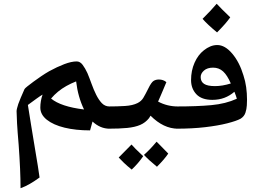

<svg xmlns="http://www.w3.org/2000/svg" viewBox="-20 -692 1382 1019"><path d="M89 307Q89 260 86.5 202.5Q84 145 79 76Q73 7 70.5 -37.5Q68 -82 68 -102Q68 -108 70.5 -117.5Q73 -127 77 -140Q82 -153 90 -173Q98 -193 110 -219Q112 -223 125 -233.5Q138 -244 157 -258Q176 -272 198 -287Q220 -302 241 -314Q283 -337 321 -351.5Q359 -366 387 -366Q405 -366 418.5 -348Q432 -330 444 -304Q449 -291 455 -276.5Q461 -262 466 -247Q477 -216 490.5 -189Q504 -162 520 -145Q537 -127 561 -127Q572 -127 572 -118V-20Q572 -9 561 -9Q512 -9 471 -47L458 0Q382 0 322.5 -14.5Q263 -29 228.5 -56.5Q194 -84 194 -121Q194 -156 206 -190Q194 -183 174.5 -169Q155 -155 128 -135Q136 -83 145 -28.5Q154 26 167 105Q175 153 181 189.5Q187 226 190 250Q164 269 139 283.5Q114 298 89 307ZM426 -111Q410 -144 399.5 -181Q389 -218 384 -260Q356 -249 332 -235.5Q308 -222 288 -205.5Q268 -189 251 -169Q303 -126 426 -111Z M555 -9Q547 -9 547 -17V-119Q547 -127 555 -127Q603 -127 643.5 -129.5Q684 -132 710 -145Q730 -155 740.5 -172.5Q751 -190 767 -222Q783 -255 795 -262.5Q807 -270 823 -270Q847 -270 863 -256Q854 -234 846 -215.5Q838 -197 831.5 -181.5Q825 -166 819 -153Q843 -140 869.5 -133.5Q896 -127 924 -127Q932 -127 932 -119V-17Q932 -9 924 -9Q848 -9 779 -78L771 -65Q752 -41 724 -29Q696 -17 655 -13Q614 -9 555 -9ZM813 193Q770 158 744 130Q776 102 811 60Q814 63 829.5 78.5Q845 94 873 123Q863 138 848 155.5Q833 173 813 193ZM679 208Q654 188 637.5 172Q621 156 610 144Q627 127 644 109.5Q661 92 678 75Q684 82 699.5 98Q715 114 740 137Q727 156 712 173.5Q697 191 679 208Z M916 -9Q907 -9 907 -18V-119Q907 -127 916 -127Q1026 -127 1102 -134Q1178 -141 1237 -168Q1235 -175 1232 -184Q1229 -193 1224 -205Q1200 -184 1171 -173Q1142 -162 1107 -162Q1050 -162 1022 -192Q994 -222 994 -267Q994 -317 1012.5 -359Q1031 -401 1062 -425Q1078 -438 1096 -445.5Q1114 -453 1133 -453Q1174 -453 1212.5 -407.5Q1251 -362 1272 -292Q1282 -262 1286.5 -229.5Q1291 -197 1291 -163Q1291 -153 1290 -133Q1289 -113 1282.5 -93.5Q1276 -74 1257 -62Q1235 -50 1186 -37.5Q1137 -25 1068.5 -17Q1000 -9 916 -9ZM1121 -235Q1160 -235 1205 -249Q1186 -293 1164 -313Q1142 -333 1111 -333Q1080 -333 1062.5 -317.5Q1045 -302 1045 -283Q1045 -259 1063 -247Q1081 -235 1121 -235ZM1132 -520Q1081 -562 1055 -592Q1078 -615 1096.5 -634.5Q1115 -654 1130 -672Q1141 -660 1159 -642Q1177 -624 1202 -600Q1190 -583 1172.5 -563Q1155 -543 1132 -520Z"/></svg>

Font: Noto Naskh Arabic
Style: Regular
Weight: 400
Designer: Monotype Design Team, David Williams, Mohamad Dakak and Nizar Qandah
Foundry: Monotype Imaging Inc.
Version: Version 2.013